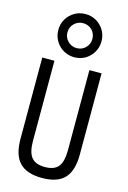

<svg xmlns="http://www.w3.org/2000/svg" viewBox="-155 -1139 811 1220"><g transform="rotate(15 250.0 -529.0)"><path d="M250 10Q150 10 102.5 -39.5Q55 -89 55 -195V-730H135V-203Q135 -128 162 -95Q189 -62 250 -62Q312 -62 338.5 -95Q365 -128 365 -203V-730H445V-195Q445 -89 398 -39.5Q351 10 250 10ZM250 -784Q211 -784 178.5 -803Q146 -822 127 -854.5Q108 -887 108 -926Q108 -966 127 -998Q146 -1030 178.5 -1049Q211 -1068 250 -1068Q290 -1068 322 -1049Q354 -1030 373 -998Q392 -966 392 -926Q392 -887 373 -854.5Q354 -822 322 -803Q290 -784 250 -784ZM250 -844Q285 -844 308.5 -868Q332 -892 332 -926Q332 -961 308.5 -984.5Q285 -1008 250 -1008Q216 -1008 192 -984.5Q168 -961 168 -926Q168 -892 192 -868Q216 -844 250 -844Z"/></g></svg>

Font: M PLUS Code Latin
Style: Regular
Weight: 400
Designer: Coji Morishita
Foundry: UNDERFOREST DESIGN
Version: Version 1.002; ttfautohint (v1.8.3)